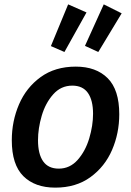

<svg xmlns="http://www.w3.org/2000/svg" viewBox="-20 -848 599 879"><path d="M526 -325Q526 -238 493 -161.5Q460 -85 394 -37Q328 11 233 11Q140 11 87 -41.5Q34 -94 34 -206Q34 -293 67 -370Q100 -447 166 -495Q232 -543 327 -543Q420 -543 473 -490Q526 -437 526 -325ZM154 -206Q154 -143 177.5 -109.5Q201 -76 249 -76Q300 -76 335.5 -116Q371 -156 388.5 -214.5Q406 -273 406 -327Q406 -389 382.5 -422.5Q359 -456 311 -456Q259 -456 223.5 -416Q188 -376 171 -318Q154 -260 154 -206ZM376 -791 275 -610 213 -637 292 -828ZM537 -787 430 -610 369 -638 455 -828Z"/></svg>

Font: Bitter Pro SemiBold
Style: Italic
Weight: 600
Italic angle: -9°
Designer: Sol Matas, and Bitter project Authors
Foundry: Sol Matas
Version: Version 1.010